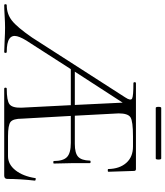

<svg xmlns="http://www.w3.org/2000/svg" viewBox="5 -828 785 911"><g transform="rotate(90 397.5 -372.5)"><path d="M454 -719Q449 -719 449 -732Q449 -745 454 -745H694Q699 -745 699 -732Q699 -719 694 -719ZM787 -147Q787 -152 797 -148Q800 -147 799 -145Q791 -75 791 -15Q791 0 775 0H363Q358 0 358 -6Q358 -12 363 -12Q419 -12 436.5 -25Q454 -38 453 -81L441 -316H270L146 -123Q120 -85 114 -61Q108 -37 126 -24.5Q144 -12 188 -12Q193 -12 193 -6Q193 0 188 0Q170 0 134.5 -2Q99 -4 73 -4Q49 -4 17.5 -2Q-14 0 -33 0Q-38 0 -38 -6Q-38 -12 -33 -12Q8 -12 39.5 -36.5Q71 -61 120 -132L404 -574Q422 -601 409 -607Q397 -613 337 -613Q332 -613 332 -619Q332 -625 337 -625H744Q753 -625 753 -616L757 -494Q757 -492 753.5 -491.5Q750 -491 747 -491.5Q744 -492 744 -494Q743 -547 715 -579Q687 -611 637 -611H589Q517 -611 498.5 -599Q480 -587 480 -543L491 -335H625Q669 -335 686 -351Q703 -367 704 -406Q704 -410 710 -410Q716 -410 716 -406V-325Q716 -310 717 -281Q718 -252 718 -235Q718 -233 712 -233Q706 -233 706 -235Q706 -280 687 -298Q668 -316 620 -316H492L505 -85Q505 -43 520 -30.5Q535 -18 589 -18H683Q722 -18 750 -53.5Q778 -89 787 -147ZM282 -335H440L429 -562Z"/></g></svg>

Font: Cormorant Upright Light
Style: Regular
Weight: 300
Designer: Christian Thalmann (Catharsis Fonts)
Foundry: Catharsis Fonts
Version: Version 3.302;PS 003.302;hotconv 1.0.88;makeotf.lib2.5.64775